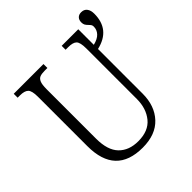

<svg xmlns="http://www.w3.org/2000/svg" viewBox="-207 -916 1073 1073"><g transform="rotate(-45 329.0 -379.5)"><path d="M97 -215V-606Q97 -653 82 -667.5Q67 -682 31 -682H13V-713H248V-682H227Q202 -682 188.5 -676.5Q175 -671 168 -654Q161 -637 161 -602V-210Q161 -119 203 -76Q245 -33 318 -33Q399 -33 439 -82Q479 -131 479 -206V-605Q479 -653 464.5 -667.5Q450 -682 413 -682H392V-713H523V-590Q560 -599 577.5 -618Q595 -637 595 -662Q595 -671 591.5 -676.5Q588 -682 580 -690Q571 -699 566.5 -707Q562 -715 562 -728Q562 -747 572.5 -758Q583 -769 602 -769Q624 -769 636 -753.5Q648 -738 648 -711Q648 -586 523 -557V-204Q523 -108 468 -49Q413 10 310 10Q97 10 97 -215Z"/></g></svg>

Font: Noto Serif NarrowLight
Style: Regular
Weight: 300
Width: 4
Designer: Monotype Design Team
Foundry: Monotype Imaging Inc.
Version: Version 1.001